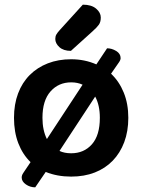

<svg xmlns="http://www.w3.org/2000/svg" viewBox="-20 -742 610 823"><path d="M530 -237Q530 -179 512.5 -132.5Q495 -86 463 -53Q431 -20 386 -2.5Q341 15 285 15Q225 15 176 -5L131 61Q109 61 91 48.5Q73 36 73 19Q73 9 80 -1L111 -47Q77 -80 58.5 -128Q40 -176 40 -237Q40 -295 57.5 -341.5Q75 -388 107.5 -420.5Q140 -453 185 -470.5Q230 -488 285 -488Q343 -488 393 -466L439 -535Q459 -535 478 -523.5Q497 -512 497 -493Q497 -485 490 -475L456 -426Q491 -393 510.5 -345Q530 -297 530 -237ZM408 -237Q408 -291 388 -328L235 -95Q256 -85 285 -85Q340 -85 374 -123.5Q408 -162 408 -237ZM285 -389Q231 -389 196.5 -350Q162 -311 162 -237Q162 -184 181 -146L334 -379Q323 -384 311 -386.5Q299 -389 285 -389ZM335 -722Q372 -722 392 -705Q412 -688 412 -667Q412 -648 404 -636.5Q396 -625 377 -608L284 -524Q252 -524 234.5 -540Q217 -556 217 -575Q217 -586 221.5 -594Q226 -602 236 -613Z"/></svg>

Font: Baloo 2 SemiBold
Style: Regular
Weight: 600
Designer: Sarang Kulkarni and Ek Type
Foundry: Ek Type
Version: Version 1.640;hotconv 1.0.111;makeotfexe 2.5.65597; ttfautoh